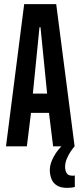

<svg xmlns="http://www.w3.org/2000/svg" viewBox="-20 -708 389 929"><path d="M9 0 97 -688H252L341 0H237L217 -162H130L110 0ZM139 -255H208L176 -576H171ZM304 201Q274 201 255.5 189.5Q237 178 229 158Q221 138 221 114Q221 85 240 50Q259 15 288 -10L341 0Q332 10 321 26.5Q310 43 302.5 62Q295 81 295 99Q295 116 302 129Q309 142 330 142Q332 142 335 142Q338 142 342 141V197Q335 199 325.5 200Q316 201 304 201Z"/></svg>

Font: Saira UltraCondensed
Style: Bold
Weight: 700
Width: 1
Designer: Hector Gatti with collaboration of the Omnibus-Type team
Foundry: Omnibus-Type
Version: Version 1.101